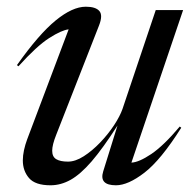

<svg xmlns="http://www.w3.org/2000/svg" viewBox="-20 -542 574 572"><path d="M287.5 -31.5 330 -168Q286.5 -100 253 -61.2Q219.5 -22.5 190.2 -6.2Q161 10 130.5 10Q85 10 66.5 -11.5Q48 -33 48 -64Q48 -78.5 51.5 -94.8Q55 -111 61 -127L184.5 -454.5Q164 -452.5 126.8 -428.8Q89.5 -405 35 -344.5L30.5 -348Q96 -440.5 146 -481.2Q196 -522 235.5 -522Q265 -522 276 -509.2Q287 -496.5 275 -466L147.5 -140.5Q135.5 -110.5 135.5 -93Q135.5 -75 147.5 -67.8Q159.5 -60.5 182.5 -60.5Q204.5 -60.5 229.5 -76.5Q254.5 -92.5 278.2 -117.2Q302 -142 319.8 -169Q337.5 -196 345 -217.5L444 -512H525.5L371.5 -57.5Q394 -58.5 430.8 -83.2Q467.5 -108 515.5 -165L520 -161.5Q459 -65 410.2 -27.5Q361.5 10 325.5 10Q274.5 10 287.5 -31.5Z"/></svg>

Font: Newsreader 72pt
Style: Italic
Weight: 400
Italic angle: -17°
Designer: Hugues Gentile
Foundry: Production Type
Version: Version 1.003; ttfautohint (v1.8.3)